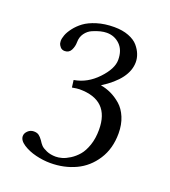

<svg xmlns="http://www.w3.org/2000/svg" viewBox="-113 -661 666 754"><g transform="rotate(20 220.0 -284.0)"><path d="M216.8 -546.9Q205.1 -546.9 190.7 -543.5Q176.3 -540 159.2 -532.7Q142.1 -525.4 130.6 -509.5Q119.1 -493.7 119.1 -472.2Q119.1 -454.6 111.1 -438.7Q103 -422.9 85 -422.9Q73.2 -422.9 66.4 -430.9Q59.6 -439 58.3 -445.1Q57.1 -451.2 57.1 -455.1Q57.1 -465.3 62.3 -479.7Q67.4 -494.1 80.8 -511.7Q94.2 -529.3 113.5 -543.7Q132.8 -558.1 165 -568.1Q197.3 -578.1 236.8 -578.1Q271.5 -578.1 297.4 -568.1Q323.2 -558.1 336.7 -542.2Q350.1 -526.4 356.4 -510Q362.8 -493.7 362.8 -477.1Q362.8 -406.7 265.1 -345.2Q288.1 -341.3 309.3 -331.3Q330.6 -321.3 350.6 -304Q370.6 -286.6 382.8 -257.3Q395 -228 395 -190.9Q395 -127.4 365 -81.1Q335 -34.7 287.4 -12.5Q239.7 9.8 182.1 9.8Q152.3 9.8 121.3 2.2Q90.3 -5.4 67.6 -20.3Q44.9 -35.2 44.9 -53.2Q44.9 -64.9 55.4 -75Q65.9 -85 80.1 -85Q93.3 -85 101.1 -79.3Q108.9 -73.7 117.2 -62Q124 -50.8 131.1 -43.2Q138.2 -35.6 155 -28.3Q171.9 -21 193.8 -21Q205.1 -21 219.5 -24.9Q233.9 -28.8 251.7 -40Q269.5 -51.3 283.9 -68.1Q298.3 -85 308.1 -113.5Q317.9 -142.1 317.9 -178.2Q317.9 -301.8 191.9 -301.8Q182.6 -301.8 161.1 -297.9L157.2 -328.1Q211.4 -336.9 253.2 -380.9Q294.9 -424.8 294.9 -461.9Q294.9 -502.4 272.2 -524.7Q249.5 -546.9 216.8 -546.9Z"/></g></svg>

Font: 1195748ac6049af8 - subset of Linux Libertine
Style: Regular
Weight: 400
Designer: Philipp H. Poll
Foundry: Philipp H. Poll
Version: Version 4.1.8